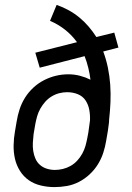

<svg xmlns="http://www.w3.org/2000/svg" viewBox="-20 -755 540 783"><path d="M202 8Q174 8 146.5 1.5Q119 -5 97.5 -20Q76 -35 61.5 -58Q47 -81 41 -107.5Q35 -134 35.5 -162.5Q36 -191 41 -219L48 -260Q52 -285 60 -309.5Q68 -334 82 -356.5Q96 -379 116 -397.5Q136 -416 159.5 -428Q183 -440 208 -446Q233 -452 259 -452Q283 -452 306 -446Q329 -440 349 -430Q346 -454 340 -478.5Q334 -503 325 -526L142 -479L124 -540L294 -583Q273 -612 245 -634Q217 -656 184 -670L211 -735Q237 -726 260.5 -713Q284 -700 304.5 -683Q325 -666 342 -646Q359 -626 373 -604L446 -622L463 -561L401 -545Q413 -513 420 -479Q427 -445 429.5 -409.5Q432 -374 430.5 -338.5Q429 -303 425 -267Q425 -256 423 -244.5Q421 -233 420 -222L413 -181Q409 -156 401 -131.5Q393 -107 379 -84.5Q365 -62 345 -43.5Q325 -25 301.5 -13Q278 -1 252.5 3.5Q227 8 202 8ZM204 -62Q220 -62 236.5 -66Q253 -70 268 -78.5Q283 -87 295 -100Q307 -113 315.5 -128.5Q324 -144 328.5 -160Q333 -176 336 -192L340 -213Q342 -225 343.5 -238Q345 -251 347 -264Q348 -286 344 -307.5Q340 -329 328.5 -346Q317 -363 297 -371Q277 -379 254 -379Q238 -379 222 -375Q206 -371 191 -362Q176 -353 164.5 -340Q153 -327 144.5 -312Q136 -297 131.5 -281Q127 -265 124 -249L117 -208Q115 -191 114 -173.5Q113 -156 115.5 -139.5Q118 -123 124.5 -108Q131 -93 143 -82.5Q155 -72 171 -67Q187 -62 204 -62Z"/></svg>

Font: Iosevka Slab Oblique
Style: Regular
Weight: 400
Italic angle: -9°
Monospace: yes
Designer: Belleve Invis
Foundry: Belleve Invis
Version: Version 11.1.1; ttfautohint (v1.8.3)